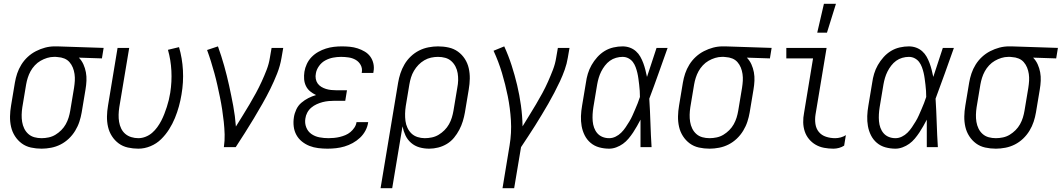

<svg xmlns="http://www.w3.org/2000/svg" viewBox="-20 -771 5563 1006"><path d="M198 8Q169 8 142 2Q115 -4 94 -19.5Q73 -35 58.5 -57.5Q44 -80 38 -106.5Q32 -133 32.5 -161Q33 -189 38 -218L58 -338Q62 -362 70 -386Q78 -410 92 -432.5Q106 -455 125.5 -473Q145 -491 168.5 -503Q192 -515 216.5 -521.5Q241 -528 266 -528H281L523 -520L514 -465L393 -469Q408 -454 417 -434Q426 -414 430 -392.5Q434 -371 433 -348Q432 -325 428 -302L408 -182Q404 -158 396 -133.5Q388 -109 374 -86Q360 -63 340.5 -44.5Q321 -26 297.5 -14Q274 -2 248 3Q222 8 198 8ZM198 -47Q216 -47 235 -51Q254 -55 270.5 -65Q287 -75 301 -89Q315 -103 324.5 -120Q334 -137 339.5 -155Q345 -173 348 -191L368 -311Q371 -330 372 -348Q373 -366 370.5 -383.5Q368 -401 361.5 -417Q355 -433 344 -445.5Q333 -458 317 -464.5Q301 -471 282 -472L272 -473H263Q245 -473 227 -467.5Q209 -462 192.5 -452.5Q176 -443 162.5 -428.5Q149 -414 140 -397.5Q131 -381 125.5 -363.5Q120 -346 117 -329L97 -209Q94 -189 93.5 -170Q93 -151 96 -132.5Q99 -114 107 -97.5Q115 -81 128.5 -69Q142 -57 160 -52Q178 -47 198 -47Z M705 8Q677 8 650 2Q623 -4 602 -19.5Q581 -35 566.5 -57.5Q552 -80 546 -106.5Q540 -133 540.5 -161Q541 -189 546 -218L596 -520H657L605 -209Q602 -189 601.5 -170Q601 -151 604 -132.5Q607 -114 615 -97.5Q623 -81 636.5 -69.5Q650 -58 668 -52.5Q686 -47 705 -47Q724 -47 743 -54.5Q762 -62 777 -75Q792 -88 804 -104.5Q816 -121 825 -138.5Q834 -156 841 -174Q848 -192 854 -210.5Q860 -229 864.5 -247.5Q869 -266 872 -285Q881 -343 878 -400Q875 -457 860 -510L918 -524Q935 -466 938.5 -403Q942 -340 931 -276Q926 -245 917.5 -214Q909 -183 896.5 -152.5Q884 -122 866 -93.5Q848 -65 824 -41.5Q800 -18 768.5 -5Q737 8 705 8Z M1153 0Q1158 -34 1157 -67Q1156 -100 1152.5 -132.5Q1149 -165 1144 -197.5Q1139 -230 1132.5 -261.5Q1126 -293 1119 -324.5Q1112 -356 1103.5 -387Q1095 -418 1085.5 -448.5Q1076 -479 1065 -509L1122 -528Q1140 -478 1154.5 -426.5Q1169 -375 1180.5 -322.5Q1192 -270 1202 -216.5Q1212 -163 1216 -108Q1234 -137 1252 -166Q1270 -195 1287.5 -224.5Q1305 -254 1321 -283.5Q1337 -313 1351 -343.5Q1365 -374 1377 -405Q1389 -436 1394 -468L1403 -520H1464L1455 -468Q1448 -426 1432 -385.5Q1416 -345 1396.5 -305.5Q1377 -266 1355 -227.5Q1333 -189 1310 -150.5Q1287 -112 1263 -74.5Q1239 -37 1215 0Z M1696 8Q1672 8 1647.5 5Q1623 2 1601.5 -6.5Q1580 -15 1562 -29.5Q1544 -44 1533 -64Q1522 -84 1519 -108Q1516 -132 1520 -157Q1523 -177 1532.5 -197.5Q1542 -218 1559 -232.5Q1576 -247 1595.5 -257Q1615 -267 1636 -273Q1619 -281 1605 -292.5Q1591 -304 1583 -320.5Q1575 -337 1573.5 -356Q1572 -375 1575 -395Q1578 -415 1587.5 -435.5Q1597 -456 1612.5 -472Q1628 -488 1647.5 -499Q1667 -510 1687.5 -516.5Q1708 -523 1729 -525.5Q1750 -528 1771 -528Q1792 -528 1813 -526Q1834 -524 1854 -517.5Q1874 -511 1891.5 -500.5Q1909 -490 1920.5 -474Q1932 -458 1936.5 -437.5Q1941 -417 1937 -396L1936 -389H1875L1876 -393Q1879 -414 1869.5 -431Q1860 -448 1843.5 -457.5Q1827 -467 1807 -470Q1787 -473 1767 -473Q1746 -473 1725 -469Q1704 -465 1684.5 -454.5Q1665 -444 1651.5 -425Q1638 -406 1635 -386Q1632 -372 1634.5 -358Q1637 -344 1644.5 -333.5Q1652 -323 1663.5 -316Q1675 -309 1688 -305Q1701 -301 1715 -299.5Q1729 -298 1743 -298H1798L1789 -243H1734Q1718 -243 1702 -241.5Q1686 -240 1670.5 -236Q1655 -232 1639.5 -225Q1624 -218 1611 -207Q1598 -196 1590 -181Q1582 -166 1580 -150Q1576 -126 1584.5 -104Q1593 -82 1611.5 -69Q1630 -56 1653.5 -51.5Q1677 -47 1701 -47Q1715 -47 1730.5 -48.5Q1746 -50 1760.5 -53.5Q1775 -57 1789.5 -63Q1804 -69 1816 -79Q1828 -89 1837 -102.5Q1846 -116 1848 -131H1909V-130Q1906 -108 1895 -87Q1884 -66 1866.5 -49.5Q1849 -33 1828 -21.5Q1807 -10 1785 -3.5Q1763 3 1740.5 5.5Q1718 8 1696 8Z M1974 215 2066 -338Q2070 -362 2078 -386.5Q2086 -411 2099.5 -434Q2113 -457 2132.5 -475.5Q2152 -494 2175.5 -506Q2199 -518 2225 -523Q2251 -528 2275 -528Q2304 -528 2331 -522Q2358 -516 2379.5 -500.5Q2401 -485 2415.5 -462.5Q2430 -440 2436 -413.5Q2442 -387 2441.5 -359Q2441 -331 2436 -302L2416 -182Q2412 -159 2405 -136Q2398 -113 2386.5 -91Q2375 -69 2359 -49.5Q2343 -30 2321.5 -17Q2300 -4 2276 2Q2252 8 2229 8Q2202 8 2177.5 1Q2153 -6 2134 -22.5Q2115 -39 2104.5 -61.5Q2094 -84 2089 -109L2035 215ZM2206 -47Q2224 -47 2243 -51Q2262 -55 2278.5 -65Q2295 -75 2309 -89Q2323 -103 2332.5 -120Q2342 -137 2347.5 -155Q2353 -173 2356 -191L2376 -311Q2380 -331 2380.5 -350Q2381 -369 2378 -387.5Q2375 -406 2366.5 -422.5Q2358 -439 2344.5 -451Q2331 -463 2313 -468Q2295 -473 2275 -473Q2257 -473 2238.5 -469Q2220 -465 2203 -455Q2186 -445 2172.5 -431Q2159 -417 2149 -400Q2139 -383 2133.5 -365Q2128 -347 2125 -329L2106 -215Q2103 -195 2102.5 -175.5Q2102 -156 2104.5 -137Q2107 -118 2115 -101Q2123 -84 2136 -71.5Q2149 -59 2167.5 -53Q2186 -47 2206 -47Z M2613 215 2650 -9Q2661 -75 2657 -140Q2653 -205 2640.5 -267Q2628 -329 2610 -389Q2592 -449 2566 -505L2622 -528Q2644 -480 2660.5 -429Q2677 -378 2689.5 -325.5Q2702 -273 2709.5 -218.5Q2717 -164 2718 -109Q2735 -137 2753 -166Q2771 -195 2788.5 -224.5Q2806 -254 2822 -283.5Q2838 -313 2851.5 -343.5Q2865 -374 2877 -405Q2889 -436 2894 -468L2903 -520H2964L2955 -468Q2950 -437 2939 -406Q2928 -375 2914 -345Q2900 -315 2884.5 -285.5Q2869 -256 2852.5 -227Q2836 -198 2818.5 -169.5Q2801 -141 2783.5 -112.5Q2766 -84 2747 -56Q2728 -28 2710 0L2674 215Z M3172 8Q3145 8 3119.5 1Q3094 -6 3074.5 -22.5Q3055 -39 3043.5 -62Q3032 -85 3027.5 -110.5Q3023 -136 3024 -163Q3025 -190 3030 -218L3050 -338Q3053 -361 3060 -384.5Q3067 -408 3079.5 -430Q3092 -452 3109.5 -471.5Q3127 -491 3148.5 -504Q3170 -517 3194.5 -522.5Q3219 -528 3242 -528Q3262 -528 3280 -521.5Q3298 -515 3312 -502.5Q3326 -490 3335 -474Q3344 -458 3350.5 -440.5Q3357 -423 3361.5 -405Q3366 -387 3370 -368Q3382 -406 3395 -444Q3408 -482 3420 -520H3478Q3454 -453 3430.5 -386.5Q3407 -320 3382 -254Q3386 -191 3388 -127Q3390 -63 3394 0H3336Q3336 -36 3336 -72Q3336 -108 3336 -144Q3327 -127 3317.5 -110Q3308 -93 3297 -76.5Q3286 -60 3273 -44.5Q3260 -29 3244 -17.5Q3228 -6 3209 1Q3190 8 3172 8ZM3172 -47Q3189 -47 3205.5 -55Q3222 -63 3235 -76Q3248 -89 3258 -104Q3268 -119 3277.5 -134.5Q3287 -150 3294 -166Q3301 -182 3308 -198Q3315 -214 3321.5 -230.5Q3328 -247 3333 -263Q3333 -279 3332 -295Q3331 -311 3329 -327Q3327 -343 3325 -358.5Q3323 -374 3319.5 -389Q3316 -404 3310.5 -419Q3305 -434 3296 -446Q3287 -458 3273 -465.5Q3259 -473 3242 -473Q3225 -473 3207.5 -468Q3190 -463 3175.5 -452.5Q3161 -442 3149.5 -427Q3138 -412 3130 -396Q3122 -380 3117 -363Q3112 -346 3109 -329L3089 -209Q3086 -190 3085 -172Q3084 -154 3085.5 -136Q3087 -118 3093 -101.5Q3099 -85 3110 -72.5Q3121 -60 3137 -53.5Q3153 -47 3172 -47Z M3698 8Q3669 8 3642 2Q3615 -4 3594 -19.5Q3573 -35 3558.5 -57.5Q3544 -80 3538 -106.5Q3532 -133 3532.5 -161Q3533 -189 3538 -218L3558 -338Q3562 -362 3570 -386Q3578 -410 3592 -432.5Q3606 -455 3625.5 -473Q3645 -491 3668.5 -503Q3692 -515 3716.5 -521.5Q3741 -528 3766 -528H3781L4023 -520L4014 -465L3893 -469Q3908 -454 3917 -434Q3926 -414 3930 -392.5Q3934 -371 3933 -348Q3932 -325 3928 -302L3908 -182Q3904 -158 3896 -133.5Q3888 -109 3874 -86Q3860 -63 3840.5 -44.5Q3821 -26 3797.5 -14Q3774 -2 3748 3Q3722 8 3698 8ZM3698 -47Q3716 -47 3735 -51Q3754 -55 3770.5 -65Q3787 -75 3801 -89Q3815 -103 3824.5 -120Q3834 -137 3839.5 -155Q3845 -173 3848 -191L3868 -311Q3871 -330 3872 -348Q3873 -366 3870.5 -383.5Q3868 -401 3861.5 -417Q3855 -433 3844 -445.5Q3833 -458 3817 -464.5Q3801 -471 3782 -472L3772 -473H3763Q3745 -473 3727 -467.5Q3709 -462 3692.5 -452.5Q3676 -443 3662.5 -428.5Q3649 -414 3640 -397.5Q3631 -381 3625.5 -363.5Q3620 -346 3617 -329L3597 -209Q3594 -189 3593.5 -170Q3593 -151 3596 -132.5Q3599 -114 3607 -97.5Q3615 -81 3628.5 -69Q3642 -57 3660 -52Q3678 -47 3698 -47Z M4347 8Q4322 8 4298 3.5Q4274 -1 4254 -12.5Q4234 -24 4219 -42Q4204 -60 4196.5 -82.5Q4189 -105 4188.5 -130Q4188 -155 4193 -180L4240 -465H4100V-520H4311L4253 -171Q4249 -146 4252.5 -121.5Q4256 -97 4270.5 -79.5Q4285 -62 4308 -54.5Q4331 -47 4356 -47Q4370 -47 4385 -51Q4400 -55 4412 -63L4403 -8Q4391 0 4376 4Q4361 8 4347 8ZM4262 -600 4297 -751H4360L4313 -600Z M4672 8Q4645 8 4619.5 1Q4594 -6 4574.5 -22.5Q4555 -39 4543.5 -62Q4532 -85 4527.5 -110.5Q4523 -136 4524 -163Q4525 -190 4530 -218L4550 -338Q4553 -361 4560 -384.5Q4567 -408 4579.5 -430Q4592 -452 4609.5 -471.5Q4627 -491 4648.5 -504Q4670 -517 4694.5 -522.5Q4719 -528 4742 -528Q4762 -528 4780 -521.5Q4798 -515 4812 -502.5Q4826 -490 4835 -474Q4844 -458 4850.5 -440.5Q4857 -423 4861.5 -405Q4866 -387 4870 -368Q4882 -406 4895 -444Q4908 -482 4920 -520H4978Q4954 -453 4930.5 -386.5Q4907 -320 4882 -254Q4886 -191 4888 -127Q4890 -63 4894 0H4836Q4836 -36 4836 -72Q4836 -108 4836 -144Q4827 -127 4817.5 -110Q4808 -93 4797 -76.5Q4786 -60 4773 -44.5Q4760 -29 4744 -17.5Q4728 -6 4709 1Q4690 8 4672 8ZM4672 -47Q4689 -47 4705.5 -55Q4722 -63 4735 -76Q4748 -89 4758 -104Q4768 -119 4777.5 -134.5Q4787 -150 4794 -166Q4801 -182 4808 -198Q4815 -214 4821.5 -230.5Q4828 -247 4833 -263Q4833 -279 4832 -295Q4831 -311 4829 -327Q4827 -343 4825 -358.5Q4823 -374 4819.5 -389Q4816 -404 4810.5 -419Q4805 -434 4796 -446Q4787 -458 4773 -465.5Q4759 -473 4742 -473Q4725 -473 4707.5 -468Q4690 -463 4675.5 -452.5Q4661 -442 4649.5 -427Q4638 -412 4630 -396Q4622 -380 4617 -363Q4612 -346 4609 -329L4589 -209Q4586 -190 4585 -172Q4584 -154 4585.5 -136Q4587 -118 4593 -101.5Q4599 -85 4610 -72.5Q4621 -60 4637 -53.5Q4653 -47 4672 -47Z M5198 8Q5169 8 5142 2Q5115 -4 5094 -19.5Q5073 -35 5058.5 -57.5Q5044 -80 5038 -106.5Q5032 -133 5032.5 -161Q5033 -189 5038 -218L5058 -338Q5062 -362 5070 -386Q5078 -410 5092 -432.5Q5106 -455 5125.5 -473Q5145 -491 5168.5 -503Q5192 -515 5216.5 -521.5Q5241 -528 5266 -528H5281L5523 -520L5514 -465L5393 -469Q5408 -454 5417 -434Q5426 -414 5430 -392.5Q5434 -371 5433 -348Q5432 -325 5428 -302L5408 -182Q5404 -158 5396 -133.5Q5388 -109 5374 -86Q5360 -63 5340.5 -44.5Q5321 -26 5297.5 -14Q5274 -2 5248 3Q5222 8 5198 8ZM5198 -47Q5216 -47 5235 -51Q5254 -55 5270.5 -65Q5287 -75 5301 -89Q5315 -103 5324.5 -120Q5334 -137 5339.5 -155Q5345 -173 5348 -191L5368 -311Q5371 -330 5372 -348Q5373 -366 5370.5 -383.5Q5368 -401 5361.5 -417Q5355 -433 5344 -445.5Q5333 -458 5317 -464.5Q5301 -471 5282 -472L5272 -473H5263Q5245 -473 5227 -467.5Q5209 -462 5192.5 -452.5Q5176 -443 5162.5 -428.5Q5149 -414 5140 -397.5Q5131 -381 5125.5 -363.5Q5120 -346 5117 -329L5097 -209Q5094 -189 5093.5 -170Q5093 -151 5096 -132.5Q5099 -114 5107 -97.5Q5115 -81 5128.5 -69Q5142 -57 5160 -52Q5178 -47 5198 -47Z"/></svg>

Font: Iosevka Light Oblique
Style: Regular
Weight: 300
Italic angle: -9°
Monospace: yes
Designer: Belleve Invis
Foundry: Belleve Invis
Version: Version 32.5.0; ttfautohint (v1.8.4)